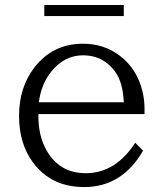

<svg xmlns="http://www.w3.org/2000/svg" viewBox="-20 -737 670 777"><path d="M135.3 -275.4V-267.6Q135.3 -189 166.5 -131.8Q218.8 -36.1 327.1 -36.1Q447.3 -36.1 527.3 -159.2L559.1 -127.4Q474.1 20 320.8 20Q186 20 112.3 -81.1Q57.1 -156.7 57.1 -268.1Q57.1 -382.8 118.7 -463.4Q193.4 -560.1 315.4 -560.1Q400.9 -560.1 464.4 -511.7Q535.6 -458 557.1 -364.7Q564.9 -331.1 564.9 -295.4V-275.4ZM481 -323.2Q477.1 -406.2 444.3 -449.2Q396 -513.2 316.4 -513.2Q241.7 -513.2 189 -449.2Q147 -398.4 137.2 -323.2ZM159.2 -716.8H481V-671.9H159.2Z"/></svg>

Font: BIZ UDPMincho
Style: Regular
Weight: 400
Designer: TypeBank Co., Ltd.
Foundry: Morisawa Inc.
Version: Version 1.06